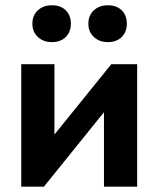

<svg xmlns="http://www.w3.org/2000/svg" viewBox="-20 -696 591 716"><path d="M59.2 0H143.8L434 -359.7L367.7 -352.5V0H491.5V-456.5H395L96.7 -87.5L183 -94.8V-456.5H59.2ZM173.9 -539Q206.3 -539 225.3 -558.1Q244.3 -577.2 244.3 -607.2Q244.3 -638.8 225.3 -657.5Q206.3 -676.3 173.9 -676.3Q141.5 -676.3 121.1 -657.5Q100.7 -638.8 100.7 -607.5Q100.7 -577.2 121.1 -558.1Q141.5 -539 173.9 -539ZM382.6 -539Q415 -539 434 -558.1Q453 -577.2 453 -607.2Q453 -638.8 434 -657.5Q415 -676.3 382.6 -676.3Q350.2 -676.3 329.9 -657.5Q309.5 -638.8 309.5 -607.5Q309.5 -577.2 329.9 -558.1Q350.2 -539 382.6 -539Z"/></svg>

Font: Tilda Sans VF
Style: Regular
Weight: 400
Designer: ParaType Ltd
Foundry: ParaType Ltd
Version: Version 1.010